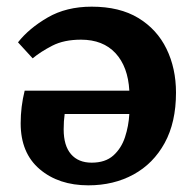

<svg xmlns="http://www.w3.org/2000/svg" viewBox="-20 -544 588 576"><path d="M245 12Q156 12 99 -36.5Q42 -85 42 -174Q42 -224 54 -272H368Q364 -344 326.5 -384.5Q289 -425 223 -425Q172 -425 137 -407Q102 -389 78 -369L34 -417Q67 -459 123 -491.5Q179 -524 255 -524Q339 -524 395 -490Q451 -456 479.5 -397.5Q508 -339 508 -266Q508 -177 474 -115Q440 -53 380.5 -20.5Q321 12 245 12ZM255 -56Q296 -56 320 -77.5Q344 -99 355 -132.5Q366 -166 368 -202H174Q171 -181 171 -156Q171 -107 193 -81.5Q215 -56 255 -56Z"/></svg>

Font: Literata SemiBold
Style: Regular
Weight: 600
Designer: Latin by Veronika Burian and Jose Scaglione. Greek by Irene Vlachou. Cyrillic by Vera Evstafieva.
Foundry: TypeTogether
Version: Version 3.103; ttfautohint (v1.8.4.7-5d5b);gftools[0.9.29]